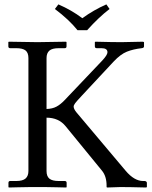

<svg xmlns="http://www.w3.org/2000/svg" viewBox="-20 -832 677 854"><path d="M324.7 -697.8Q286.6 -745.1 224.1 -792L239.7 -812.5Q298.3 -787.1 346.2 -751Q396.5 -787.6 453.1 -812.5L467.3 -792Q419.9 -755.9 367.7 -697.8ZM187 -308.6V-71.3Q187 -47.9 199.7 -37.4Q212.4 -26.9 241.7 -26.9H268.1Q276.4 -26.9 276.4 -18.6V0L274.4 2Q257.3 1.5 232.9 1Q208.5 0.5 189 0.2Q169.4 0 147.5 0Q125.5 0 105.7 0.2Q85.9 0.5 61.5 1Q37.1 1.5 19.5 2L17.6 0V-18.6Q17.6 -26.9 25.4 -26.9H51.8Q81.1 -26.9 93.8 -38.1Q106.4 -49.3 106.4 -71.3V-573.7Q106.4 -597.2 93.8 -607.4Q81.1 -617.7 51.8 -617.7H25.4Q17.1 -617.7 17.1 -626V-644.5L19 -646.5L146.5 -644.5L273.9 -646.5L275.9 -644.5V-626Q275.9 -617.7 268.1 -617.7H241.7Q211.9 -617.7 199.5 -606.7Q187 -595.7 187 -573.7V-347.2Q213.4 -348.1 231.2 -357.7Q249 -367.2 267.1 -386.2L434.6 -562.5Q458 -587.4 458 -599.6Q458 -617.7 431.2 -617.7H410.2Q401.9 -617.7 401.9 -626V-644.5L403.8 -646.5Q480.5 -644.5 519.5 -644.5L616.2 -646.5L620.6 -644.5V-626Q620.6 -618.7 610.4 -617.7Q572.3 -613.3 544.2 -602.1Q516.1 -590.8 485.4 -558.1L344.7 -407.2Q320.8 -381.8 314.2 -372.8Q307.6 -363.8 307.6 -357.9Q307.6 -347.7 319.8 -332.5L538.6 -72.8Q577.1 -26.9 616.7 -26.9H623.5Q627 -26.9 630.1 -24.7Q633.3 -22.5 633.3 -18.6V0L629.9 2Q555.2 0 516.1 0L456.1 2L454.1 0V-6.3Q454.1 -47.9 433.6 -72.8L271.5 -271Q240.7 -308.6 187 -308.6Z"/></svg>

Font: Libertinage
Style: l
Weight: 400
Designer: OSP
Foundry: OSP
Version: Version 1.0; 2008; OFL relea